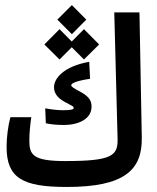

<svg xmlns="http://www.w3.org/2000/svg" viewBox="-20 -743 626 767"><path d="M246.6 3.9C477.5 3.9 548.8 -64 546.4 -193.8L537.1 -693.4H436.5L449.7 -189C451.7 -120.6 426.8 -99.6 240.7 -99.6C112.3 -99.6 97.2 -124 97.2 -181.2C97.2 -210.9 100.6 -245.6 105 -274.9H21.5C12.2 -240.2 6.3 -193.4 6.3 -156.2C6.3 -31.2 70.8 3.9 246.6 3.9ZM235.4 -243.7C291 -243.7 345.7 -266.1 345.7 -316.9C345.7 -339.4 337.4 -356.9 299.8 -377C274.9 -390.6 264.6 -396 264.6 -402.8C264.6 -410.2 286.1 -420.4 339.8 -428.2L336.4 -496.1C234.4 -478 195.8 -429.7 195.8 -395C195.8 -371.1 209 -352.5 236.8 -336.9C267.6 -319.8 274.4 -318.8 274.4 -311.5C274.4 -306.2 265.6 -302.7 232.4 -302.7C209 -302.7 186.5 -305.7 160.6 -310.1L163.1 -250.5C180.7 -246.6 206.5 -243.7 235.4 -243.7ZM315.4 -505.4 376 -565.4 315.4 -626.5 266.6 -577.1 217.8 -626.5 157.2 -565.4 217.8 -505.4 266.6 -554.2ZM267.1 -606.4 324.7 -664.6 267.1 -722.7 209 -664.6Z"/></svg>

Font: CaskaydiaCove Nerd Font
Style: Regular
Weight: 400
Designer: Aaron Bell
Foundry: Saja Typeworks
Version: Version 2111.1;Nerd Fonts 2.3.3